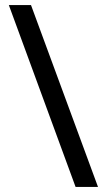

<svg xmlns="http://www.w3.org/2000/svg" viewBox="-20 -738 421 762"><path d="M103 -718H15L280 4H369Z"/></svg>

Font: Noto Sans Lao ExtraCondensed Medium
Style: Regular
Weight: 500
Width: 2
Designer: Monotype Design Team
Foundry: Monotype Imaging Inc.
Version: Version 2.003